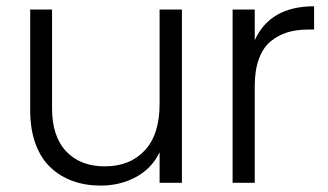

<svg xmlns="http://www.w3.org/2000/svg" viewBox="-20 -576 1035 605"><path d="M553.2 0H482.9V-96.2Q458.5 -45.4 408.7 -18.3Q358.9 8.8 296.9 8.8Q248.5 8.8 208.5 -5.9Q168.5 -20.5 138.4 -49.1Q108.4 -77.6 91.8 -123.3Q75.2 -168.9 75.2 -227.1V-545.9H144V-234.9Q144 -146 188.7 -98.9Q233.4 -51.8 310.1 -51.8Q389.2 -51.8 436 -101.8Q482.9 -151.9 482.9 -249V-545.9H553.2Z M782.7 0H712.9V-545.9H782.7V-449.2Q831.1 -556.2 969.7 -556.2V-482.9H950.7Q914.6 -482.9 885.7 -474.1Q856.9 -465.3 833 -445.8Q809.1 -426.3 795.9 -390.6Q782.7 -355 782.7 -305.2Z"/></svg>

Font: PoppinsZ Light
Style: Regular
Weight: 300
Designer: Ninad Kale (Devanagari), Jonny Pinhorn (Latin)
Foundry: Indian Type Foundry
Version: Version 3.002;FEAKit 1.0